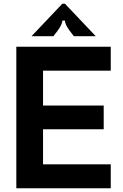

<svg xmlns="http://www.w3.org/2000/svg" viewBox="-20 -1015 661 1035"><path d="M577 0H68V-763H577V-634H212V-446H539V-318H212V-129H577ZM150 -820 316 -995H330L496 -820H378L355 -850Q330 -884 330 -904H316Q316 -884 291 -850L268 -820Z"/></svg>

Font: Open Sauce Sans
Style: Bold
Weight: 700
Designer: Alfredo Marco Pradil
Foundry: Creative Sauce Fz LLC
Version: Version 1.477